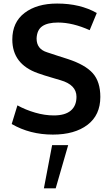

<svg xmlns="http://www.w3.org/2000/svg" viewBox="-20 -748 621 1081"><path d="M227.1 312.5 273.4 69.3H363.8L293.5 312.5ZM277.8 9.8Q148.4 9.8 45.9 -49.8L78.1 -154.8Q124 -129.4 178 -113.8Q231.9 -98.1 283.2 -98.1Q346.2 -98.1 378.4 -125.2Q410.6 -152.3 410.6 -203.1Q410.6 -270.5 320.8 -296.4Q314.5 -298.3 285.2 -306.9Q255.9 -315.4 230.2 -323.5Q204.6 -331.5 193.4 -335.9Q49.3 -386.7 49.3 -525.4Q49.3 -622.6 118.4 -675.3Q187.5 -728 301.8 -728Q431.2 -728 524.9 -674.8L484.9 -578.1Q389.2 -621.1 307.1 -621.1Q248 -621.1 218 -600.3Q188 -579.6 186 -531.2Q186 -471.7 245.1 -453.6Q256.8 -449.2 302.7 -434.6Q348.6 -419.9 362.3 -415.5Q460.4 -383.3 502.7 -335.4Q544.9 -287.6 544.9 -202.1Q544.9 -100.1 472.7 -45.2Q400.4 9.8 277.8 9.8Z"/></svg>

Font: Oxygen
Style: Bold
Weight: 700
Designer: vernon adams
Foundry: Vernon Adams
Version: Version 0.2.3 webfont; ttfautohint (v0.93.3-1d66) -l 8 -r 50